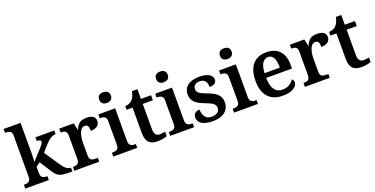

<svg xmlns="http://www.w3.org/2000/svg" viewBox="-24 -1528 4493 2300"><g transform="rotate(-20 2222.0 -378.0)"><path d="M17 0H317V-49H308C274 -49 233 -57 233 -115V-199L286 -238L379 -92C433 -8 468 0 603 0H617V-49H614C577 -49 542 -75 507 -128L374 -326L440 -401C492 -460 535 -489 581 -489V-536H341V-489C374 -489 392 -482 392 -465C392 -451 384 -435 354 -401L228 -262C228 -262 233 -338 233 -374V-760H17V-711H28C62 -711 103 -703 103 -648V-116C103 -57 63 -49 28 -49H17Z M642 0H959V-49H928C887 -49 854 -57 854 -116V-283C854 -341 869 -463 941 -463C979 -463 991 -437 991 -382C1066 -382 1105 -415 1105 -469C1105 -519 1069 -547 993 -547C909 -547 879 -510 853 -450H848L829 -536H645V-487H648C692 -487 724 -478 724 -419V-121C724 -58 690 -49 645 -49H642Z M1287 -630C1328 -630 1362 -650 1362 -698C1362 -747 1328 -766 1287 -766C1245 -766 1213 -747 1213 -698C1213 -650 1245 -630 1287 -630ZM1139 0H1444V-49H1432C1397 -49 1357 -57 1357 -116V-536H1143V-487H1152C1186 -487 1227 -479 1227 -424V-115C1227 -57 1186 -49 1152 -49H1139Z M1702 10C1757 10 1804 -2 1824 -12V-69C1803 -64 1781 -60 1755 -60C1709 -60 1686 -89 1686 -152V-472H1815V-536H1686V-660H1617C1607 -612 1592 -579 1571 -557C1550 -535 1516 -519 1480 -519V-472H1556V-147C1556 -31 1608 10 1702 10Z M2012 -630C2053 -630 2087 -650 2087 -698C2087 -747 2053 -766 2012 -766C1970 -766 1938 -747 1938 -698C1938 -650 1970 -630 2012 -630ZM1864 0H2169V-49H2157C2122 -49 2082 -57 2082 -116V-536H1868V-487H1877C1911 -487 1952 -479 1952 -424V-115C1952 -57 1911 -49 1877 -49H1864Z M2408 10C2538 10 2617 -50 2617 -159C2617 -243 2561 -286 2466 -322C2365 -359 2334 -379 2334 -425C2334 -468 2368 -494 2420 -494C2479 -494 2508 -455 2508 -389C2570 -389 2598 -413 2598 -454C2598 -502 2549 -547 2434 -547C2311 -547 2230 -496 2230 -395C2230 -306 2284 -265 2390 -225C2486 -189 2513 -167 2513 -122C2513 -78 2480 -45 2410 -45C2339 -45 2302 -98 2302 -176C2271 -176 2221 -164 2221 -103C2221 -35 2280 10 2408 10Z M2826 -630C2867 -630 2901 -650 2901 -698C2901 -747 2867 -766 2826 -766C2784 -766 2752 -747 2752 -698C2752 -650 2784 -630 2826 -630ZM2678 0H2983V-49H2971C2936 -49 2896 -57 2896 -116V-536H2682V-487H2691C2725 -487 2766 -479 2766 -424V-115C2766 -57 2725 -49 2691 -49H2678Z M3298 10C3427 10 3487 -43 3487 -94C3487 -114 3477 -130 3463 -137C3439 -95 3390 -60 3321 -60C3233 -60 3185 -120 3181 -259H3511V-308C3511 -466 3426 -548 3287 -548C3135 -548 3049 -452 3049 -265C3049 -91 3137 10 3298 10ZM3378 -319H3183C3188 -428 3225 -487 3288 -487C3353 -487 3378 -422 3378 -319Z M3581 0H3898V-49H3867C3826 -49 3793 -57 3793 -116V-283C3793 -341 3808 -463 3880 -463C3918 -463 3930 -437 3930 -382C4005 -382 4044 -415 4044 -469C4044 -519 4008 -547 3932 -547C3848 -547 3818 -510 3792 -450H3787L3768 -536H3584V-487H3587C3631 -487 3663 -478 3663 -419V-121C3663 -58 3629 -49 3584 -49H3581Z M4301 10C4356 10 4403 -2 4423 -12V-69C4402 -64 4380 -60 4354 -60C4308 -60 4285 -89 4285 -152V-472H4414V-536H4285V-660H4216C4206 -612 4191 -579 4170 -557C4149 -535 4115 -519 4079 -519V-472H4155V-147C4155 -31 4207 10 4301 10Z"/></g></svg>

Font: Noto Serif Yezidi SemiBold
Style: Regular
Weight: 600
Designer: Dalton Maag Ltd
Foundry: Dalton Maag Ltd
Version: Version 1.001